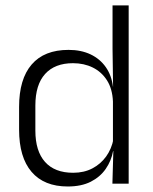

<svg xmlns="http://www.w3.org/2000/svg" viewBox="-20 -683 570 714"><path d="M232 10.5Q144 10.5 97.5 -43.8Q51 -98 51 -201V-285.5Q51 -389 97.8 -443.2Q144.5 -497.5 235 -497.5Q281.5 -497.5 316.8 -480.8Q352 -464 373.5 -433.2Q395 -402.5 400 -361H420L400 -305.5Q398 -352.5 378 -384Q358 -415.5 325.2 -431.8Q292.5 -448 251.5 -448Q184 -448 147.8 -408Q111.5 -368 111.5 -290.5V-197.5Q111.5 -121 147.5 -80.8Q183.5 -40.5 252 -40.5Q292.5 -40.5 323.5 -56.8Q354.5 -73 374.8 -101.2Q395 -129.5 402 -166L418 -121H400.5Q394 -85 373.2 -55Q352.5 -25 317.5 -7.2Q282.5 10.5 232 10.5ZM398 0 401.5 -122 400 -142V-347.5L400.5 -362L398.5 -500.5V-663H458.5V0Z"/></svg>

Font: Anek Gujarati Light
Style: Regular
Weight: 300
Designer: Mrunmayee Ghaisas (Gujarati), Yesha Goshar (Latin)
Foundry: Ek Type
Version: Version 1.003